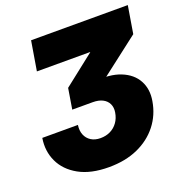

<svg xmlns="http://www.w3.org/2000/svg" viewBox="-132 -844 925 972"><g transform="rotate(-20 330.5 -358.5)"><path d="M292 11.2Q194.3 11.2 130.9 -24.2Q67.4 -59.6 40.3 -117.7Q13.2 -175.8 24.4 -243.7H216.3Q211.9 -213.9 221.2 -190.9Q230.5 -168 251.2 -154.8Q272 -141.6 301.8 -141.6Q331.5 -141.6 355.2 -153.3Q378.9 -165 394.5 -186.8Q410.2 -208.5 415 -238.3Q419.4 -264.6 409.9 -284.4Q400.4 -304.2 379.2 -315.2Q357.9 -326.2 325.7 -326.2H215.8L233.9 -437L400.4 -567.9V-569.3H113.8L140.1 -727.5H661.1L636.7 -579.6L375.5 -378.4L366.2 -421.4Q454.1 -431.2 512.7 -407.7Q571.3 -384.3 596.9 -336.9Q622.6 -289.6 611.8 -228Q600.1 -157.2 557.9 -103.3Q515.6 -49.3 448.2 -19Q380.9 11.2 292 11.2Z"/></g></svg>

Font: Inter 28pt Black
Style: Italic
Weight: 900
Italic angle: -9.3988°
Designer: Rasmus Andersson
Foundry: rsms
Version: Version 4.001;git-66647c0bb